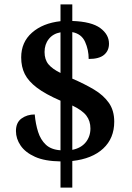

<svg xmlns="http://www.w3.org/2000/svg" viewBox="-20 -780 603 879"><path d="M257 -41Q185 -42 140.5 -62Q96 -82 74.5 -113.5Q53 -145 53 -180Q53 -219 78.5 -237.5Q104 -256 139 -256Q143 -212 154.5 -176Q166 -140 190 -117.5Q214 -95 257 -92V-319Q188 -349 149 -378.5Q110 -408 93.5 -441Q77 -474 77 -517Q77 -587 126.5 -630.5Q176 -674 257 -683V-760H311V-684Q399 -681 439 -651.5Q479 -622 479 -580Q479 -548 456.5 -529Q434 -510 386 -510Q386 -552 369.5 -588.5Q353 -625 311 -633V-420Q367 -396 410.5 -370Q454 -344 478.5 -309Q503 -274 503 -223Q503 -147 452.5 -100Q402 -53 311 -43V79H257ZM257 -632Q223 -626 203.5 -601.5Q184 -577 184 -542Q184 -507 202 -485.5Q220 -464 257 -446ZM311 -94Q351 -102 372.5 -128.5Q394 -155 394 -192Q394 -226 375.5 -250.5Q357 -275 311 -297Z"/></svg>

Font: Noto Serif Malayalam SemiBold
Style: Regular
Weight: 600
Designer: Indian type Foundry, Jelle Bosma, Monotype Design Team
Foundry: Monotype Imaging Inc.
Version: Version 2.104; ttfautohint (v1.8.4.7-5d5b)